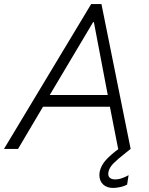

<svg xmlns="http://www.w3.org/2000/svg" viewBox="-51 -740 741 954"><path d="M401.9 -719.7H453.1L598.1 0L572.8 20Q534.2 50.3 513.2 71.3Q492.2 92.3 487.8 114.7Q486.8 120.6 486.8 123.5Q486.8 137.2 495.8 144.3Q504.9 151.4 521.5 151.4Q538.6 151.4 556.6 144.8Q574.7 138.2 587.9 130.4L580.6 177.2Q567.9 184.6 547.9 189.2Q527.8 193.8 511.2 193.8Q479.5 193.8 461.2 176.3Q442.9 158.7 442.9 130.4Q442.9 119.6 444.8 111.3Q451.7 81.1 475.1 55.2Q498.5 29.3 538.1 0H536.1L495.1 -209.5H162.6L38.6 0H-31.2ZM484.4 -268.1 415.5 -629.9H411.6L196.3 -268.1Z"/></svg>

Font: Reddit Sans Vanilla Light
Style: Italic
Weight: 300
Italic angle: -11.25°
Designer: Stephen Hutchings
Version: Version 1.013